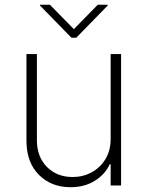

<svg xmlns="http://www.w3.org/2000/svg" viewBox="-20 -770 612 797"><path d="M439.3 -193.5V-545.5H482.6V0H439.3V-88.4H435.7Q416.5 -46.5 373.8 -19.7Q331 7.1 272.7 7.1Q192.5 7.1 141.2 -44.6Q89.8 -96.2 89.8 -185.7V-545.5H133.2V-187.5Q133.2 -119.3 174.7 -77.2Q216.3 -35.2 281.6 -35.2Q324.2 -35.2 360.1 -54.5Q396 -73.9 417.6 -109.4Q439.3 -144.9 439.3 -193.5ZM187.1 -750.4 286.6 -649.1 386 -750.4H426.8V-746.8L296.5 -613.3H276.6L146.3 -746.8V-750.4Z"/></svg>

Font: Inter UI Extra Light
Style: Regular
Weight: 200
Designer: Rasmus Andersson
Foundry: rsms
Version: 3.2;8d6f07862